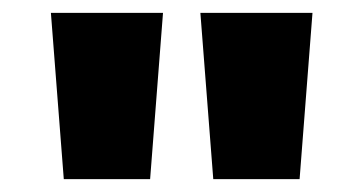

<svg xmlns="http://www.w3.org/2000/svg" viewBox="-20 -734 564 298"><path d="M233 -714 213 -456H79L59 -714ZM465 -714 445 -456H311L291 -714Z"/></svg>

Font: Noto Sans Gujarati UI Black
Style: Regular
Weight: 900
Designer: Jelle Bosma - Monotype Design Team, Universal Thirst
Foundry: Monotype Imaging Inc.
Version: Version 2.106; ttfautohint (v1.8.4.7-5d5b)